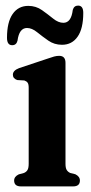

<svg xmlns="http://www.w3.org/2000/svg" viewBox="-20 -666 326 686"><path d="M214 -441.5V-81Q214 -65.5 218.5 -58.5Q223 -51.5 231 -48L249 -43.5Q265.5 -35.5 265.5 -21Q265.5 0 241 0H55Q30.5 0 30.5 -21Q30.5 -35 47 -43L65.5 -48Q74 -51.5 78.2 -58.5Q82.5 -65.5 82.5 -81V-352.5Q82.5 -365.5 78.5 -370.8Q74.5 -376 67 -378.5L41.5 -380Q26 -385.5 26 -399Q26 -414 48 -422.5L150 -456.5Q164 -461.5 173.2 -464Q182.5 -466.5 191.5 -466.5Q214 -466.5 214 -441.5ZM201.5 -506Q174 -506 152.5 -521Q131 -536 112.5 -551Q94 -566 76.5 -566Q48.5 -566 42.5 -520.5Q38.5 -504.5 23.5 -504.5Q5 -504.5 5 -531Q5 -587 25.2 -616Q45.5 -645 81 -645Q108.5 -645 130 -629.8Q151.5 -614.5 170 -599.5Q188.5 -584.5 206.5 -584.5Q234.5 -584.5 240 -630.5Q244.5 -646 259 -646Q277.5 -646 277.5 -620Q277.5 -563.5 257.2 -534.8Q237 -506 201.5 -506Z"/></svg>

Font: Fraunces 72pt S050 SemiBold
Style: Regular
Weight: 600
Version: Version 1.000; ttfautohint (v1.8.3)